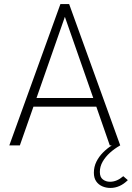

<svg xmlns="http://www.w3.org/2000/svg" viewBox="-20 -717 650 947"><path d="M524.5 210Q503 210 484.2 201.8Q465.5 193.5 454.2 177Q443 160.5 443 135Q443 106 455.2 81Q467.5 56 487.5 35.8Q507.5 15.5 531.5 0H521.5L455 -191H145L78 0H26L278 -697H321L573 0Q545 16 522.5 36.2Q500 56.5 486.2 80.5Q472.5 104.5 472.5 131Q472.5 157 487.5 168.2Q502.5 179.5 522.5 179.5Q556.5 179.5 588 152L610.5 171.5Q571.5 210 524.5 210ZM440 -233.5 300 -634 160 -233.5Z"/></svg>

Font: Acari Sans Neue Light
Style: Regular
Weight: 300
Designer: Alfredo Marco Pradil (font), Cristiano Sobral (main changes)
Foundry: Hanken Design Co. (font), Cristiano Sobral (main changes)
Version: Version 2.459;March 19, 2022;FontCreator 14.0.0.2808 64-bit;